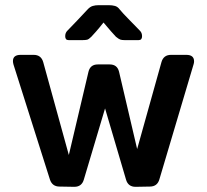

<svg xmlns="http://www.w3.org/2000/svg" viewBox="-20 -722 800 742"><path d="M604 -482Q612 -510 641 -510H700Q730 -510 730 -485Q730 -482 729.5 -479Q729 -476 728 -473L596 -29Q588 -1 559 -1L504 0Q475 0 467 -28L386 -303L304 -28Q296 0 267 0L210 -1Q182 -1 173 -28L32 -473Q31 -477 30.5 -480Q30 -483 30 -486Q30 -510 60 -510H110Q139 -510 147 -482L246 -123L322 -445Q329 -473 358 -473H404Q433 -473 440 -445L510 -146ZM521 -603Q529 -595 529 -582Q529 -567 516 -567H461Q451 -567 445 -569Q439 -571 428 -580Q423 -585 409 -601Q395 -617 380 -635Q366 -617 352 -601Q338 -585 333 -580Q323 -570 316.5 -568.5Q310 -567 300 -567H245Q232 -567 232 -582Q232 -595 240 -603Q244 -607 255 -618.5Q266 -630 279 -643.5Q292 -657 303 -669Q314 -681 318 -685Q328 -696 338.5 -699Q349 -702 361 -702H400Q414 -702 424.5 -699Q435 -696 443 -685Q447 -680 457.5 -668.5Q468 -657 481.5 -643.5Q495 -630 506 -618.5Q517 -607 521 -603Z"/></svg>

Font: Yusei Magic
Style: Regular
Weight: 400
Designer: Tanukizamurai
Foundry: Yusei Magic Project
Version: Version 1.200